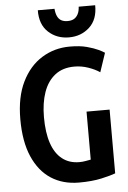

<svg xmlns="http://www.w3.org/2000/svg" viewBox="-61 -960 682 1020"><g transform="rotate(-5 280.0 -450.5)"><path d="M319 15Q233 15 170 -26Q107 -67 72 -147.5Q37 -228 37 -347Q37 -465 76.5 -545.5Q116 -626 183 -667.5Q250 -709 332 -709Q386 -709 423 -699Q460 -689 483 -678Q506 -667 516 -660L482 -559Q457 -576 421 -588.5Q385 -601 347 -601Q285 -601 244 -569Q203 -537 183 -480Q163 -423 163 -347Q163 -265 182 -208.5Q201 -152 238.5 -122.5Q276 -93 330 -93Q347 -93 363 -96Q379 -99 391 -101V-357H514V-17Q491 -8 440 3.5Q389 15 319 15ZM333 -758Q268 -758 223.5 -799Q179 -840 180 -916H269Q271 -892 278.5 -876Q286 -860 299.5 -852.5Q313 -845 333 -845Q353 -845 366.5 -852.5Q380 -860 388.5 -876Q397 -892 398 -916H486Q487 -840 442.5 -799Q398 -758 333 -758Z"/></g></svg>

Font: Ubuntu Sans Mono SemiBold
Style: Regular
Weight: 600
Monospace: yes
Designer: Dalton Maag Ltd
Foundry: Dalton Maag Ltd
Version: Version 1.006